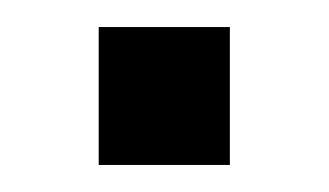

<svg xmlns="http://www.w3.org/2000/svg" viewBox="-20 -364 243 142"><path d="M53 -242V-344H150V-242Z"/></svg>

Font: Questrial
Style: Regular
Weight: 400
Designer: Joe Prince, Laura Meseguer
Foundry: Joe Prince, Laura Meseguer
Version: Version 2.000; ttfautohint (v1.8.3)